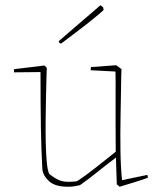

<svg xmlns="http://www.w3.org/2000/svg" viewBox="-20 -704 598 730"><path d="M238 6Q189 6 166 -15.5Q143 -37 141 -62Q137 -132 135.5 -219Q134 -306 134 -430L33 -429Q33 -432 33 -435.5Q33 -439 34 -441L149 -455L158 -446L157 -421Q156 -385 155 -340Q154 -295 153.5 -248Q153 -201 154 -158.5Q155 -116 158 -85.5Q161 -55 167 -43Q194 -21 215 -15.5Q236 -10 273 -15Q305 -36 340.5 -64Q376 -92 420 -127Q420 -181 419.5 -236.5Q419 -292 419.5 -343Q420 -394 419 -432L325 -437Q325 -439 325 -442Q325 -445 326 -449L422 -456L442 -441L441 -416Q440 -342 438.5 -268.5Q437 -195 438 -130.5Q439 -66 444 -19L540 -39Q541 -38 541.5 -34Q542 -30 542 -28Q517 -19 489 -10.5Q461 -2 435 6L424 -3L421 -100V-105Q381 -75 349 -49Q317 -23 284 0Q270 3 261 4.5Q252 6 238 6ZM206 -541 203 -547 242 -581 356 -679 362 -684Q364 -683 366.5 -680.5Q369 -678 372 -676L374 -667Q374 -665 355 -649Q336 -633 308 -611Q280 -589 253 -569Q226 -549 212 -538Z"/></svg>

Font: Labrada Thin
Style: Regular
Weight: 100
Designer: Mercedes Jáuregui
Foundry: Omnibus-Type Team
Version: Version 1.000; ttfautohint (v1.8.4.7-5d5b)